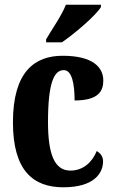

<svg xmlns="http://www.w3.org/2000/svg" viewBox="-20 -786 488 816"><path d="M176 -619V-606H243C300 -645 388 -721 409 -756V-766H260C243 -721 201 -662 176 -619ZM249 10C382 10 418 -52 418 -100C418 -121 407 -135 391 -144C372 -97 334 -61 279 -61C211 -61 184 -132 184 -267C184 -438 211 -488 251 -488C286 -488 297 -429 297 -359C401 -359 419 -401 419 -444C419 -501 373 -549 246 -549C128 -549 35 -482 35 -266C35 -61 121 10 249 10Z"/></svg>

Font: Noto Serif Bengali ExtraCondensed ExtraBold
Style: Regular
Weight: 800
Width: 2
Designer: Juan Bruce, Universal Thirst, Indian Type Foundry and the Monotype Design Team.
Foundry: Monotype Imaging Inc.
Version: Version 2.003